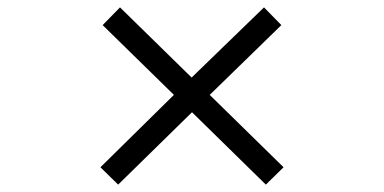

<svg xmlns="http://www.w3.org/2000/svg" viewBox="-20 -509 1040 520"><path d="M500 -205 300 -9 252 -56 451 -252 258 -441 305 -489 499 -299 695 -489 742 -441 548 -252 748 -56 700 -9Z"/></svg>

Font: Moralerspace Krypton JPDOC
Style: Regular
Weight: 400
Version: v0.0.6; ttfautohint (v1.8.4.7-5d5b-dirty) -l 6 -r 45 -G 200 